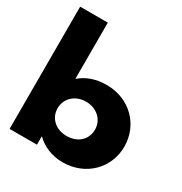

<svg xmlns="http://www.w3.org/2000/svg" viewBox="-198 -1007 1111 1170"><g transform="rotate(30 357.5 -422.5)"><path d="M687.5 -256C687.5 -406 572 -528 407 -528C331.1 -528 268.4 -505 222.2 -464V-860H27.5V0H220V-58H222.2C264 -16 330 15 407 15C572 15 687.5 -106 687.5 -256ZM480.7 -256C480.7 -186 427.9 -136 348.7 -136C272.8 -136 217.8 -186 217.8 -256C217.8 -327 276.1 -377 348.7 -377C422.4 -377 480.7 -327 480.7 -256Z"/></g></svg>

Font: Hussar
Style: BdWide
Weight: 700
Foundry: Cannot Into Space Fonts
Version: Version 2.00